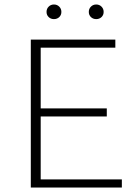

<svg xmlns="http://www.w3.org/2000/svg" viewBox="-20 -834 620 854"><path d="M243.5 -758Q234 -749 220 -749Q206 -749 196.5 -758Q187 -767 187 -781Q187 -795 196.5 -804.5Q206 -814 220 -814Q234 -814 243.5 -804.5Q253 -795 253 -781Q253 -767 243.5 -758ZM431.5 -758Q422 -749 408 -749Q394 -749 384.5 -758Q375 -767 375 -781Q375 -795 384.5 -804.5Q394 -814 408 -814Q422 -814 431.5 -804.5Q441 -795 441 -781Q441 -767 431.5 -758ZM161 -36H522V0H117V-658H493V-622H161V-352H455V-316H161Z"/></svg>

Font: EauTest Light
Style: Regular
Weight: 300
Designer: Christian Thalmann (Catharsis Fonts)
Version: Version 0.001;PS 000.001;hotconv 1.0.88;makeotf.lib2.5.64775